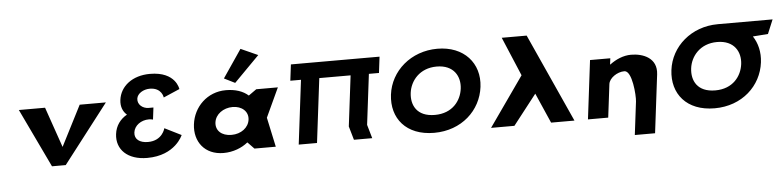

<svg xmlns="http://www.w3.org/2000/svg" viewBox="-54 -1187 6824 1671"><g transform="rotate(-5 3357.5 -352.0)"><path d="M340.7 -513H111.8L356.4 0H476.4L872.1 -513H643.2L463 -160Z M1377.6 -511.8C1377.6 -511.8 1368.7 -598.5 1261.7 -598.5C1207.2 -598.5 1152.9 -566.2 1147.3 -521.2C1141.1 -470.2 1186.9 -432.8 1238.3 -432.8H1280.5L1267.6 -328.2C1267.6 -328.2 1251.8 -333.3 1231.2 -333.3C1163.3 -333.3 1103.6 -290.8 1096.2 -230.5C1088.9 -171 1136.2 -137.8 1207.2 -137.8C1334.8 -137.8 1359.2 -244.9 1359.2 -244.9L1504.1 -172.7C1504.1 -172.7 1435.3 -0.1 1189.3 -0.1C1017.8 -0.1 919.9 -96.2 936.4 -230.5C945.5 -304.4 986.9 -358 1045.4 -391.1C1010.8 -420.9 992.4 -465.1 999.5 -522.9C1014.1 -641.9 1121.4 -726.9 1275.4 -726.9C1502.4 -726.9 1519.3 -573 1519.3 -573Z M1913.6 -631 2008 -584 2229 -807.9 2079.5 -875.1ZM1806.8 -256C1815.5 -327 1885.8 -377 1966.9 -377C2046.7 -377 2104.7 -327 2096 -256C2087.4 -186 2020.8 -136 1937.3 -136C1850.2 -136 1798.2 -186 1806.8 -256ZM1618.8 -256C1600.4 -106 1690.5 15 1854.6 15C1939.3 15 2015.7 -16 2066.9 -58H2069.3L2125.1 0H2311.6L2256.3 -258L2374.6 -513H2185.6L2116.7 -464C2070.9 -505 2004.8 -528 1921.3 -528C1757.2 -528 1637.2 -406 1618.8 -256Z M2740.7 -561.9H3014.3L2960 -120L2994.4 -0.9H3154.2L3119.8 -120L3174 -561H3262.1L3279.4 -702H3191.3L3191.3 -702.1H3031.5H2757.9H2598.1L2598.1 -702H2505L2487.6 -561H2580.8L2512 -0.9H2671.8Z M3349.6 -363.9C3324.4 -159.1 3451.1 -0.1 3696.5 -0.1C3935.8 -0.1 4106.6 -159.1 4131.8 -363.9C4156.9 -568.8 4018.3 -726.9 3785.8 -726.9C3554.8 -726.9 3374.7 -568.8 3349.6 -363.9ZM3522.1 -363.9C3535 -468.5 3617.7 -573 3766.9 -573C3917 -573 3972.1 -468.5 3959.2 -363.9C3946.4 -259.4 3869.8 -154.8 3715.5 -154.8C3557.1 -154.8 3509.3 -259.4 3522.1 -363.9Z M4716.8 0 4601.5 -263 4396.2 0H4192.2L4496.5 -433L4353.1 -773H4570.9L4920.8 0Z M5038.8 0H5215.8L5251.4 -290C5257.7 -341 5326.6 -390 5390.8 -390C5459.7 -390 5475.1 -170 5468.8 -119L5433.2 171H5610.2L5672.7 -338C5690.2 -481 5565 -528 5460.9 -528C5393.2 -528 5327.9 -499 5274.6 -459H5272.2L5278.8 -513H5101.8Z M5972.2 -363.9C5985 -468.4 6067.6 -572.8 6216.4 -573L6216.4 -573L6216.8 -573H6217C6367.1 -573 6422.2 -468.5 6409.3 -363.9C6396.5 -259.4 6319.9 -154.8 6165.6 -154.8C6007.2 -154.8 5959.4 -259.4 5972.2 -363.9ZM6235.4 -727 6235.3 -726.9C6004.6 -726.6 5824.8 -568.6 5799.7 -363.9C5774.5 -159.1 5901.2 -0.1 6146.6 -0.1C6385.9 -0.1 6556.7 -159.1 6581.9 -363.9C6592.7 -452.3 6573.1 -531.9 6531.6 -594L6664.2 -604L6715.3 -727Z"/></g></svg>

Font: Hussar
Style: BdSuprExtOblOne
Weight: 700
Foundry: Cannot Into Space Fonts
Version: Version 2.00